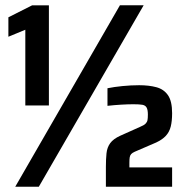

<svg xmlns="http://www.w3.org/2000/svg" viewBox="-20 -708 703 728"><path d="M76 -308V-595.2L11.8 -568.7V-642.4L102 -687.9H165.4V-308ZM37.8 0 434.7 -688H524.7L127.2 0ZM381.5 0V-75Q381.5 -104.2 383.8 -126.6Q386.1 -149 397.9 -165.2Q409.7 -181.4 436.1 -193.4L510.1 -226.5Q526 -233 531.8 -239Q537.7 -244.9 539.2 -252.3Q540.7 -259.7 540.7 -273.4Q540.7 -291.5 536 -300Q531.3 -308.6 519.8 -310.7Q508.3 -312.7 486.1 -312.7Q465.5 -312.7 439.8 -311.2Q414 -309.7 387.5 -306.7V-373.4Q412 -378.4 444.5 -381.7Q477 -384.9 507.6 -384.9Q544.5 -384.9 572.6 -377.4Q600.8 -370 616.7 -347.3Q632.6 -324.7 632.6 -278.8Q632.6 -248.9 627.4 -228.2Q622.2 -207.6 608.9 -193.1Q595.5 -178.7 572.4 -167.8L490.8 -132.6Q481.8 -128.6 477.5 -123.9Q473.2 -119.3 471.9 -112Q470.6 -104.8 470.6 -90.9V-73.2H632.6V0Z"/></svg>

Font: Saira Thin SemiCondensed
Style: Regular
Weight: 100
Width: 4
Version: Version 1.101